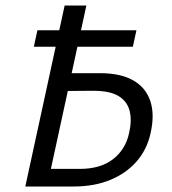

<svg xmlns="http://www.w3.org/2000/svg" viewBox="-20 -678 625 698"><path d="M103 -508 116 -568H476L463 -508ZM72 0 215 -658H294L165 -64H270Q345 -64 390.5 -99Q436 -134 449 -193Q460 -239 451.5 -274Q443 -309 411.5 -328.5Q380 -348 319 -348L196 -347L206 -412H343Q418 -412 464 -386Q510 -360 526.5 -310.5Q543 -261 527 -192Q514 -134 476.5 -91Q439 -48 381 -24Q323 0 247 0Z"/></svg>

Font: Ysabeau Infant Medium
Style: Italic
Weight: 500
Italic angle: -12°
Designer: Christian Thalmann (Catharsis Fonts)
Version: Version 2.001;gftools[0.9.30]; featfreeze: ss01,ss02,lnum